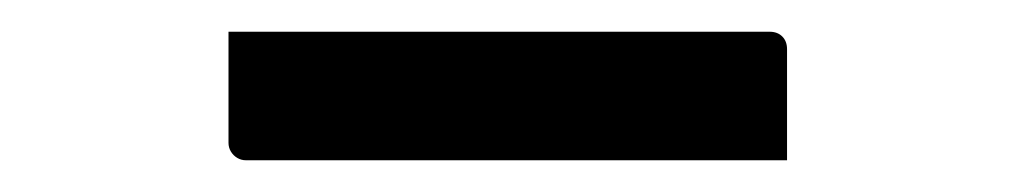

<svg xmlns="http://www.w3.org/2000/svg" viewBox="-20 -774 640 121"><path d="M124 -754H465Q470 -754 473 -751Q476 -748 476 -743Q476 -731 476 -719.5Q476 -708 476 -697Q476 -686 476 -673H135Q132 -673 129.5 -674.5Q127 -676 125.5 -678.5Q124 -681 124 -684Q124 -697 124 -708Q124 -719 124 -730.5Q124 -742 124 -754Z"/></svg>

Font: Recursive
Style: Regular
Weight: 400
Version: Version 1.085